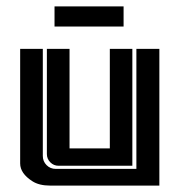

<svg xmlns="http://www.w3.org/2000/svg" viewBox="-20 -580 561 600"><path d="M150.4 -497.1V-560.1H366.2V-497.1ZM126.5 -427.2H197.3V-116.2H323.2V-427.2H393.6V-62H163.1Q147.9 -62 137.2 -72.8Q126.5 -83.5 126.5 -98.6ZM43 -427.2H113.8V-92.8Q113.8 -75.7 125.5 -64Q137.2 -52.2 154.3 -52.2H406.2V-427.2H478V0H137.2Q102.1 0 81.1 -13.7Q43 -38.1 43 -69.3Z"/></svg>

Font: Ebtekar Inline 2
Style: Inline-2
Weight: 500
Designer: Arman Khorramak
Foundry: Arman Khorramak
Version: Version 2.000